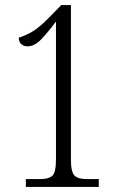

<svg xmlns="http://www.w3.org/2000/svg" viewBox="-20 -738 474 758"><path d="M82 0V-31H139Q172 -31 186.5 -44Q201 -57 201 -109V-653Q169 -610 142.5 -582.5Q116 -555 88 -555Q74 -555 64 -564Q54 -573 54 -589Q79 -597 106.5 -612.5Q134 -628 172 -667L222 -718H260V-109Q260 -58 274.5 -44.5Q289 -31 322 -31H370V0Z"/></svg>

Font: Noto Serif ExtraCondensed Light
Style: Regular
Weight: 300
Width: 2
Designer: Monotype Design Team
Foundry: Monotype Imaging Inc.
Version: Version 2.014; ttfautohint (v1.8.4.7-5d5b)